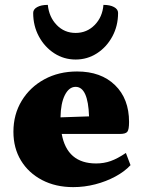

<svg xmlns="http://www.w3.org/2000/svg" viewBox="-20 -755 590 787"><path d="M280 12Q208 12 152.5 -17Q97 -46 66 -97Q35 -148 35 -215Q35 -286 69 -342Q103 -398 162 -430Q221 -462 296 -462Q394 -462 451.5 -406Q509 -350 509 -255Q509 -224 502 -215Q495 -206 472 -206H233Q255 -85 374 -85Q406 -85 434 -95Q462 -105 496 -128L515 -78Q491 -52 453 -31.5Q415 -11 370.5 0.5Q326 12 280 12ZM290 -399Q263 -399 246 -365.5Q229 -332 228 -274L345 -278Q341 -399 290 -399ZM290 -511Q242 -511 202.5 -536.5Q163 -562 139.5 -605.5Q116 -649 116 -702Q116 -717 132.5 -726Q149 -735 176 -735Q181 -685 212.5 -652.5Q244 -620 290 -620Q336 -620 368 -652.5Q400 -685 404 -735Q431 -735 447.5 -726Q464 -717 464 -702Q464 -649 440.5 -605.5Q417 -562 377.5 -536.5Q338 -511 290 -511Z"/></svg>

Font: Petrona Black
Style: Regular
Weight: 900
Designer: Ringo R. Seeber
Foundry: Ringo R. Seeber
Version: Version 2.001; ttfautohint (v1.8.3)